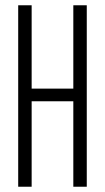

<svg xmlns="http://www.w3.org/2000/svg" viewBox="-20 -708 397 728"><path d="M49 0V-688H100V-372H258V-688H309V0H258V-324H100V0Z"/></svg>

Font: Saira Ultra Condensed Light
Style: Regular
Weight: 300
Width: 1
Designer: Hector Gatti with collaboration of the Omnibus-Type team
Foundry: Omnibus-Type
Version: Version 1.001; ttfautohint (v1.8)